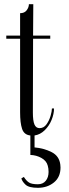

<svg xmlns="http://www.w3.org/2000/svg" viewBox="-20 -638 329 917"><path d="M269 162Q269 208 237.5 233.5Q206 259 161 259Q118 259 102 244Q86 229 82 214L94 207Q106 226 119 234Q132 242 161 242Q185 242 198.5 225.5Q212 209 212 183Q212 166 208 153Q202 130 178 116.5Q154 103 125 102V9Q95 6 85.5 -22.5Q76 -51 76 -102V-150V-453H10V-468H76V-575Q97 -575 107.5 -589Q118 -603 118 -618H139L138 -468H220V-453H138L137 -101Q137 -61 144.5 -43.5Q152 -26 169 -26Q189 -26 202 -44Q215 -62 221.5 -84.5Q228 -107 228 -120H238Q238 -94 226.5 -65.5Q215 -37 193.5 -16Q172 5 145 9V66Q190 70 226.5 88.5Q263 107 268 148Q269 153 269 162Z"/></svg>

Font: Viaoda Libre
Style: Regular
Weight: 400
Designer: Gydient
Version: Version 2.000